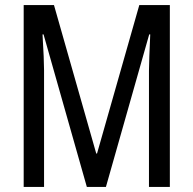

<svg xmlns="http://www.w3.org/2000/svg" viewBox="-20 -734 758 754"><path d="M321 0 151 -599H147Q153 -499 153 -458V0H73V-714H192L358 -131H361L527 -714H647V0H565V-456Q565 -478 566.5 -514Q568 -550 570 -599H566L396 0Z"/></svg>

Font: Noto Sans Bengali UI ExtraCondensed
Style: Regular
Weight: 400
Width: 2
Designer: Jelle Bosma - Monotype Design Team
Foundry: Monotype Imaging Inc.
Version: Version 2.003; ttfautohint (v1.8.4.7-5d5b)